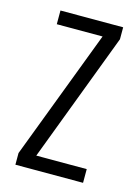

<svg xmlns="http://www.w3.org/2000/svg" viewBox="-89 -584 458 636"><g transform="rotate(15 140.5 -266.0)"><path d="M259 0V-47H86L254 -491V-532H39V-485H196L27 -40V0Z"/></g></svg>

Font: Noto Sans Lao ExtraCondensed Light
Style: Regular
Weight: 300
Width: 2
Designer: Monotype Design Team
Foundry: Monotype Imaging Inc.
Version: Version 2.003